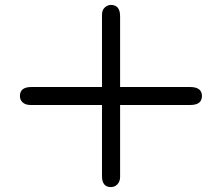

<svg xmlns="http://www.w3.org/2000/svg" viewBox="-20 -636 895 772"><path d="M60.1 -250Q60.1 -286.1 106 -286.1H390.1V-576.2Q390.1 -596.2 401.6 -606.2Q413.1 -616.2 425.8 -616.2Q462.9 -616.2 462.9 -570.8V-286.1H744.1Q792 -286.1 792 -250Q792 -213.9 745.1 -213.9H462.9V75.2Q462.9 93.3 452.4 104.7Q441.9 116.2 425.8 116.2Q389.6 116.2 390.1 70.8V-213.9H102.1Q83 -213.9 71.5 -223.9Q60.1 -233.9 60.1 -250Z"/></svg>

Font: CMU Sans Serif
Style: Bold
Weight: 700
Version: Version 0.7.0